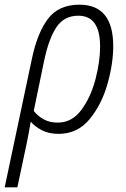

<svg xmlns="http://www.w3.org/2000/svg" viewBox="-55 -561 537 819"><path d="M191 -38Q156 -38 130.5 -52.5Q105 -67 89 -88L132 -296Q152 -394 185 -444Q218 -494 279 -494Q372 -494 372 -363Q372 -298 352 -222Q332 -146 292 -92Q252 -38 191 -38ZM-35 238H19L58 55Q63 30 67.5 6.5Q72 -17 76 -42Q95 -20 124.5 -5Q154 10 195 10Q276 10 327.5 -53Q379 -116 403.5 -203Q428 -290 428 -364Q428 -541 284 -541Q195 -541 149.5 -480.5Q104 -420 81 -310Z"/></svg>

Font: Noto Sans Display SemiCondensed Light
Style: Italic
Weight: 300
Width: 4
Italic angle: -12°
Designer: Monotype Design Team
Foundry: Monotype Imaging Inc.
Version: Version 1.900